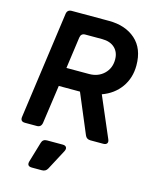

<svg xmlns="http://www.w3.org/2000/svg" viewBox="-143 -839 955 1190"><g transform="rotate(15 334.5 -244.0)"><path d="M66 0Q34 0 39 -32L134 -717Q138 -745 166 -745H405Q511 -745 576 -687.5Q641 -630 641 -522Q641 -441 598 -381Q555 -321 480 -294L591 -35Q598 -19 591.5 -9.5Q585 0 568 0H486Q460 0 451 -23L345 -275H209L174 -28Q169 0 142 0ZM226 -395H371Q429 -395 466.5 -431Q504 -467 504 -523Q504 -570 474.5 -597.5Q445 -625 394 -625H285Q258 -625 254 -597ZM179 257Q144 257 154 223L192 95Q199 70 226 70H327Q344 70 350 80Q356 90 348 106L279 236Q268 257 243 257Z"/></g></svg>

Font: Pitagon Sans Text Bold
Style: Italic
Weight: 700
Italic angle: -8°
Designer: Travis Tran
Foundry: Pitagon
Version: Version 1.001; ttfautohint (v1.8.4.7-5d5b);gftools[0.9.26]